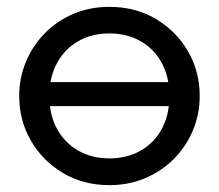

<svg xmlns="http://www.w3.org/2000/svg" viewBox="-20 -525 638 560"><path d="M100.5 -215.5V-285.5H499V-215.5ZM299 15Q223 15 163.5 -20.5Q104 -56 70 -115Q36 -174 36 -245Q36 -297.5 55.5 -344.5Q75 -391.5 110.5 -427.8Q146 -464 194 -484.5Q242 -505 299 -505Q375.5 -505 435 -469.5Q494.5 -434 528.5 -375Q562.5 -316 562.5 -245Q562.5 -192.5 543 -145.5Q523.5 -98.5 488 -62.5Q452.5 -26.5 404.5 -5.8Q356.5 15 299 15ZM299 -63Q350 -63 389.5 -85.2Q429 -107.5 451.5 -148.2Q474 -189 474 -245Q474 -301 451.5 -342Q429 -383 389.5 -405.2Q350 -427.5 299 -427.5Q248 -427.5 208.8 -405.2Q169.5 -383 146.8 -342Q124 -301 124 -245Q124 -189 146.8 -148.2Q169.5 -107.5 209 -85.2Q248.5 -63 299 -63Z"/></svg>

Font: Geologica Cursive Light
Style: Regular
Weight: 300
Designer: Sindre Bremnes, Frode Helland
Foundry: Monokrom Skriftforlag AS
Version: Version 1.010;gftools[0.9.28]